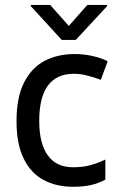

<svg xmlns="http://www.w3.org/2000/svg" viewBox="-20 -730 480 760"><path d="M395.5 -18.1Q370.6 -4.9 341.1 2.2Q311.5 9.3 269 9.3Q202.1 9.3 151.4 -18.1Q101.1 -45.4 73.2 -103.5Q45.4 -161.1 45.4 -250.5Q45.4 -343.8 74.7 -402.3Q104 -460.9 155.8 -488.8Q208.5 -516.1 274.9 -516.1Q312.5 -516.1 347.2 -508.1Q381.8 -500 403.8 -488.8L404.3 -488.3L406.2 -487.3L405.3 -485.8V-484.9L379.9 -416.5L379.4 -416L378.9 -414.1L377 -414.6L376 -415Q354.5 -423.3 326.2 -430.7Q297.9 -438 272.9 -438Q135.3 -438 135.3 -251.5Q135.3 -161.6 169.4 -114.7Q203.1 -67.9 269 -67.9Q307.6 -67.9 337.9 -76.2Q367.7 -84.5 393.1 -96.7L394 -97.2L397 -98.6V-95.2V-93.8V-21V-19ZM252.4 -627.4 325.7 -710.4H403.8V-705.6L279.8 -571.8H224.6L102.1 -705.6V-710.4H178.7Z"/></svg>

Font: MAUL
Style: Regular
Weight: 400
Designer: MAUL
Version: Version 1.0; 2020; ttfautohint (v1.8.3)